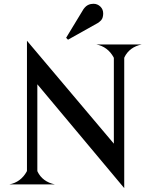

<svg xmlns="http://www.w3.org/2000/svg" viewBox="-20 -972 797 1012"><path d="M328.6 -772.9 420.4 -924.3Q421.9 -926.8 427.2 -932.6Q439.9 -946.8 458.5 -950.7Q465.8 -952.1 472.7 -952.1Q494.1 -952.1 509.8 -936.5Q523.9 -922.4 523.9 -900.9Q523.9 -897 523.4 -892.1Q521.5 -870.1 506.3 -858.9L498 -852.1L338.4 -762.7ZM29.3 0Q89.8 -11.7 121.1 -68.4L122.1 -72.3V-757.3L580.1 -214.8V-665.5L579.1 -669.4Q547.9 -726.1 487.3 -737.8H727.5Q662.1 -724.1 635.7 -669.9L634.8 -665.5V19.5L176.8 -527.8V-72.3L177.7 -67.9Q204.1 -13.7 269.5 0Z"/></svg>

Font: Modern Antiqua
Style: Regular
Weight: 500
Version: Version 1.0